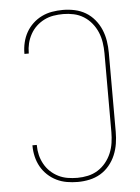

<svg xmlns="http://www.w3.org/2000/svg" viewBox="-53 -785 607 835"><g transform="rotate(-5 250.0 -367.5)"><path d="M253 8Q229 8 205.5 4Q182 0 160.5 -10.5Q139 -21 121.5 -37.5Q104 -54 92.5 -74.5Q81 -95 75.5 -118.5Q70 -142 70 -165V-168H89V-166Q89 -144 94 -123.5Q99 -103 109.5 -84Q120 -65 135.5 -50.5Q151 -36 170 -26.5Q189 -17 210 -13.5Q231 -10 253 -10Q276 -10 299 -15Q322 -20 342 -32.5Q362 -45 377 -63.5Q392 -82 401 -103.5Q410 -125 413.5 -148.5Q417 -172 417 -195V-540Q417 -563 413.5 -586.5Q410 -610 401 -631.5Q392 -653 377 -671.5Q362 -690 342 -702.5Q322 -715 299 -720Q276 -725 253 -725Q231 -725 210 -721.5Q189 -718 170 -708.5Q151 -699 135.5 -684.5Q120 -670 109.5 -651Q99 -632 94 -611.5Q89 -591 89 -569V-567H70V-570Q70 -593 75.5 -616.5Q81 -640 92.5 -660.5Q104 -681 121.5 -697.5Q139 -714 160.5 -724.5Q182 -735 205.5 -739Q229 -743 253 -743Q279 -743 304.5 -737.5Q330 -732 352 -719Q374 -706 391 -685.5Q408 -665 418 -641Q428 -617 432 -591.5Q436 -566 436 -540V-195Q436 -169 432 -143.5Q428 -118 418 -94Q408 -70 391 -49.5Q374 -29 352 -16Q330 -3 304.5 2.5Q279 8 253 8Z"/></g></svg>

Font: Iosevka Curly Thin
Style: Regular
Weight: 100
Monospace: yes
Designer: Belleve Invis
Foundry: Belleve Invis
Version: Version 22.1.2; ttfautohint (v1.8.4)